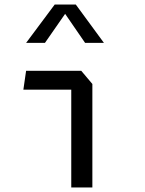

<svg xmlns="http://www.w3.org/2000/svg" viewBox="-20 -826 640 846"><path d="M294 0V-431H83L95 -514H338L387 -456V0ZM95 -637 221 -806H314L438 -637H355L267 -765L178 -637Z"/></svg>

Font: Moralerspace Krypton JPDOC
Style: Regular
Weight: 400
Version: v0.0.6; ttfautohint (v1.8.4.7-5d5b-dirty) -l 6 -r 45 -G 200 